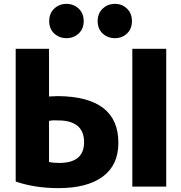

<svg xmlns="http://www.w3.org/2000/svg" viewBox="-20 -952 935 991"><path d="M61 -700H233V-454Q263 -456 279 -456Q591 -453 591 -215Q591 -100 510.5 -40.5Q430 19 282 19Q160 19 61 -15ZM414 -218Q414 -322 298 -330Q291 -330 276.5 -330.5Q262 -331 254 -331L233 -328V-116Q255 -111 286 -111Q414 -111 414 -218ZM838 11H663V-700H838ZM386 -907.5Q412 -883 412 -843Q412 -803 386 -779Q360 -755 323 -755Q286 -755 260 -779Q234 -803 234 -843Q234 -883 260 -907.5Q286 -932 323 -932Q360 -932 386 -907.5ZM635.5 -907.5Q661 -883 661 -843Q661 -803 635.5 -779Q610 -755 573 -755Q536 -755 510 -779Q484 -803 484 -843Q484 -883 510 -907.5Q536 -932 573 -932Q610 -932 635.5 -907.5Z"/></svg>

Font: Repo
Style: ExtraBold
Weight: 800
Designer: Stefan Peev
Foundry: Context Ltd
Version: Version 001.000